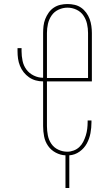

<svg xmlns="http://www.w3.org/2000/svg" viewBox="-20 -763 540 953"><path d="M305 170V8Q280 7 256.5 -5.5Q233 -18 218.5 -39Q204 -60 199 -85.5Q194 -111 194 -137V-359Q175 -359 157 -364Q139 -369 124 -379.5Q109 -390 97.5 -404.5Q86 -419 79 -436.5Q72 -454 69.5 -472Q67 -490 67 -509V-524H87V-509Q87 -485 92 -461Q97 -437 111 -418Q125 -399 147.5 -388Q170 -377 194 -377V-599Q194 -616 196 -634Q198 -652 204.5 -668.5Q211 -685 221.5 -700Q232 -715 247 -725Q262 -735 279.5 -739Q297 -743 315 -743Q333 -743 350.5 -739Q368 -735 382.5 -725Q397 -715 408 -700Q419 -685 425 -668.5Q431 -652 433.5 -634Q436 -616 436 -599V-359H213V-137Q213 -114 217.5 -91Q222 -68 235 -49Q248 -30 269.5 -20Q291 -10 314 -10Q330 -10 346 -16Q362 -22 374 -33.5Q386 -45 393.5 -60Q401 -75 406 -91Q411 -107 413 -124Q415 -141 415 -157V-165H434V-156Q434 -129 429 -102Q424 -75 411 -51Q398 -27 375 -10.5Q352 6 324 8V170ZM417 -376V-599Q417 -622 412 -644.5Q407 -667 394 -686Q381 -705 359.5 -715Q338 -725 315 -725Q292 -725 270.5 -715Q249 -705 236 -686Q223 -667 218 -644.5Q213 -622 213 -599V-376Z"/></svg>

Font: Iosevka Thin
Style: Regular
Weight: 100
Monospace: yes
Designer: Belleve Invis
Foundry: Belleve Invis
Version: Version 32.5.0; ttfautohint (v1.8.4)